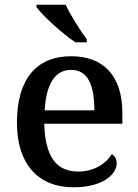

<svg xmlns="http://www.w3.org/2000/svg" viewBox="-20 -786 587 816"><path d="M301 -606H349V-619C320 -657 280 -721 259 -766H135V-756C160 -721 245 -642 301 -606ZM293 10C418 10 476 -46 476 -92C476 -110 467 -125 455 -131C431 -91 381 -57 312 -57C221 -57 172 -118 168 -260H500V-307C500 -466 417 -547 283 -547C136 -547 52 -452 52 -264C52 -91 140 10 293 10ZM381 -317H170C176 -429 214 -489 282 -489C355 -489 381 -422 381 -317Z"/></svg>

Font: Noto Serif Oriya Medium
Style: Regular
Weight: 500
Designer: David Williams
Foundry: Google LLC, David Williams
Version: Version 1.051